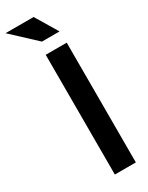

<svg xmlns="http://www.w3.org/2000/svg" viewBox="-229 -921 737 958"><g transform="rotate(-30 139.0 -441.5)"><path d="M241.9 -689.9H120.9V0H241.9ZM162.8 -883.5H1.1L137.5 -756.4H239.1Z"/></g></svg>

Font: Saysettha
Style: Regular
Weight: 400
Designer: John M. Durdin
Foundry: Lao Script for Windows
Version: Version 2.201